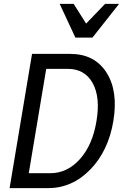

<svg xmlns="http://www.w3.org/2000/svg" viewBox="-20 -981 641 1001"><path d="M30 0 147 -700H346Q473 -700 535 -603Q597 -506 571 -350Q545 -194 450.5 -97Q356 0 229 0ZM130 -78H242Q331 -78 397 -152Q463 -226 483 -350Q504 -474 463 -548Q422 -622 333 -622H221ZM373 -785 291 -961H364L429 -858L528 -961H601L462 -785Z"/></svg>

Font: CommitMono
Style: Italic
Weight: 400
Monospace: yes
Designer: Eigil Nikolajsen
Foundry: Eigil Nikolajsen
Version: Version 1.143